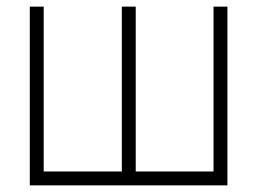

<svg xmlns="http://www.w3.org/2000/svg" viewBox="-20 -560 777 580"><path d="M70 0V-540H112V-42H348V-540H390V-42H625V-540H667V0Z"/></svg>

Font: Manrope ExtraLight
Style: Regular
Weight: 200
Designer: Mikhail Sharanda
Foundry: Mikhail Sharanda
Version: Version 4.505